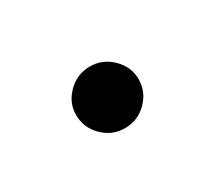

<svg xmlns="http://www.w3.org/2000/svg" viewBox="-35 -126 207 181"><g transform="rotate(-30 68.5 -35.5)"><path d="M32 -36Q32 -49 42 -59Q52 -69 66 -69Q80 -69 90 -59Q100 -49 100 -36Q100 -22 90 -12Q80 -2 66 -2Q52 -2 42 -12Q32 -22 32 -36Z"/></g></svg>

Font: Vibes
Style: Regular
Weight: 400
Designer: AbdElmomen Kadhim
Version: Version 1.100